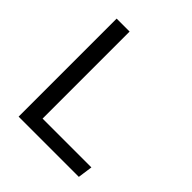

<svg xmlns="http://www.w3.org/2000/svg" viewBox="-196 -871 1011 1011"><g transform="rotate(45 310.0 -365.0)"><path d="M98 0H546.5L558 -82H194.5V-730H98Z"/></g></svg>

Font: Monaspace Krypton
Style: Regular
Weight: 400
Designer: Riley Cran & the Lettermatic Team
Foundry: Lettermatic
Version: Version 1.200 (Monaspace Krypton)